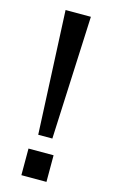

<svg xmlns="http://www.w3.org/2000/svg" viewBox="-114 -768 479 812"><g transform="rotate(15 125.5 -361.5)"><path d="M177.8 -116.5V0H68V-116.5ZM178.6 -723 154.5 -183.5H92.6L67.8 -723Z"/></g></svg>

Font: Public Sans Thin
Style: Regular
Weight: 100
Designer: The Public Sans project authors (U.S. Web Design System). Libre Franklin designed by Pablo Impallari and Rodrigo Fuenzal
Version: Version 1.008